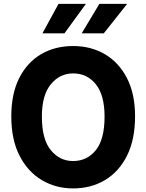

<svg xmlns="http://www.w3.org/2000/svg" viewBox="-20 -986 778 1020"><path d="M368 15Q277 15 202.5 -29Q128 -73 84 -158.5Q40 -244 40 -368Q40 -488 82.2 -571.5Q124.5 -655 198.5 -698.2Q272.5 -741.5 368.5 -741.5Q462.5 -741.5 536.8 -698.2Q611 -655 654.2 -571.5Q697.5 -488 697.5 -368Q697.5 -244 654.5 -158.5Q611.5 -73 537.2 -29Q463 15 368 15ZM368 -130.5Q442.5 -130.5 489 -188.2Q535.5 -246 535.5 -366.5Q535.5 -480.5 489.2 -538.2Q443 -596 368.5 -596Q297.5 -596 250 -538.2Q202.5 -480.5 202.5 -366.5Q202.5 -246 250 -188.2Q297.5 -130.5 368 -130.5ZM414 -809 508 -965.5H655.5L531.5 -809ZM205.5 -809 291 -965.5H436.5L322.5 -809Z"/></svg>

Font: Spline Sans
Style: Bold
Weight: 700
Designer: Eben Sorkin, Mirko Velimirovic
Foundry: Sorkin Type
Version: Version 1.000; ttfautohint (v1.8.3)